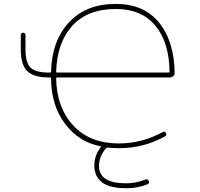

<svg xmlns="http://www.w3.org/2000/svg" viewBox="-20 -783 1040 997"><path d="M639.6 194.3Q637.7 194.3 635.7 194.3Q585 194.3 548.8 183.6Q513.7 171.9 497.1 152.3Q480.5 133.8 475.6 115.2Q469.7 96.7 469.7 79.1Q469.7 24.4 502 -16.6L503.9 -19.5Q504.9 -20.5 504.4 -22Q503.9 -23.4 502.9 -23.4L499 -24.4Q443.4 -35.2 397.9 -64.5Q352.5 -93.8 317.4 -140.6Q246.1 -235.4 245.1 -376Q245.1 -380.9 241.2 -380.9H233.4Q154.3 -380.9 121.1 -414.1Q87.9 -447.3 87.9 -527.3V-601.6Q87.9 -606.4 91.8 -609.9Q95.7 -613.3 100.6 -613.3Q105.5 -613.3 108.9 -609.9Q112.3 -606.4 112.3 -601.6V-527.3Q112.3 -457 138.7 -431.6Q165 -406.2 233.4 -406.2H241.2Q245.1 -406.2 245.1 -410.2V-411.1Q247.1 -491.2 270.5 -555.2Q293.9 -619.1 338.4 -667Q382.8 -714.8 443.4 -738.8Q503.9 -762.7 581.1 -762.7Q653.3 -762.7 709.5 -738.8Q765.6 -714.8 805.7 -666Q845.7 -617.2 866.2 -549.3Q886.7 -481.4 886.7 -404.3Q886.7 -394.5 879.4 -387.7Q872.1 -380.9 862.3 -380.9H276.4Q271.5 -380.9 271.5 -376Q274.4 -223.6 360.8 -130.9Q447.3 -38.1 596.7 -38.1Q715.8 -38.1 824.2 -96.7Q835.9 -103.5 841.8 -91.8Q847.7 -80.1 835.9 -74.2Q725.6 -13.7 600.6 -13.7Q598.6 -13.7 596.7 -13.7Q561.5 -13.7 539.1 -16.6Q534.2 -16.6 531.2 -13.7Q494.1 28.3 494.1 79.1Q494.1 168.9 635.7 168.9Q685.5 168.9 734.4 149.4Q747.1 144.5 752 156.2Q757.8 168 746.1 173.8Q696.3 194.3 639.6 194.3ZM581.1 -736.3Q435.5 -736.3 355.5 -649.4Q276.4 -562.5 271.5 -411.1V-410.2Q271.5 -406.2 276.4 -406.2H855.5Q860.4 -406.2 860.4 -410.2V-411.1Q858.4 -564.5 786.1 -650.4Q714.8 -736.3 581.1 -736.3Z"/></svg>

Font: Rounded Mgen+ 1m thin
Style: Regular
Weight: 100
Designer: [Source Han Sans]
Ryoko NISHIZUKA  (kana & ideographs); Paul D. Hunt (Latin, Greek & Cyrillic); Wenlong ZHANG  (bopomofo
Version: Version 1.059.20150602